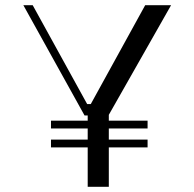

<svg xmlns="http://www.w3.org/2000/svg" viewBox="-20 -720 749 740"><path d="M548.8 -225H176.5V-255H548.8ZM318 -292.8 304.5 -297.8V-319H399.4V0H318ZM548.8 -152H176.5V-182H548.8ZM639.4 -700 398.1 -275.1H305.8L70 -700H106L322.9 -306.2L539.6 -700Z"/></svg>

Font: Space Cowgirl
Style: Regular
Weight: 400
Designer: Valery Marier
Foundry: Valery Marier
Version: Version 1.000